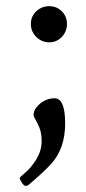

<svg xmlns="http://www.w3.org/2000/svg" viewBox="-20 -440 278 623"><path d="M97.7 -320.3Q80.1 -337.9 80.1 -362.3Q80.1 -386.7 97.7 -403.3Q115.2 -419.9 139.6 -419.9Q164.1 -419.9 180.7 -403.3Q197.3 -386.7 197.3 -362.3Q197.3 -337.9 180.7 -320.3Q164.1 -302.7 139.6 -302.7Q115.2 -302.7 97.7 -320.3ZM157.2 -121.1Q191.4 -121.1 191.4 -39.6Q191.4 42 146 91.8Q121.1 119.1 71.3 161.1Q67.4 163.1 62.5 163.1Q57.6 163.1 50.8 152.3Q43.9 141.6 43.9 138.2Q43.9 134.8 62 120.1Q80.1 105.5 97.7 77.1Q115.2 48.8 115.2 17.1Q115.2 -14.6 102.1 -38.6Q88.9 -62.5 88.9 -66.4Q88.9 -85.9 109.9 -103.5Q130.9 -121.1 157.2 -121.1Z"/></svg>

Font: CrimsonText-Roman
Style: Roman
Weight: 400
Version: Version 0.13